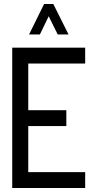

<svg xmlns="http://www.w3.org/2000/svg" viewBox="-20 -938 484 958"><path d="M125 -766 200 -918H246L322 -766H268L223 -857L179 -766ZM41 0V-700H405V-621H121V-388H311V-309H121V-79H405V0Z"/></svg>

Font: Stick No Bills
Style: Regular
Weight: 400
Version: Version 2.000